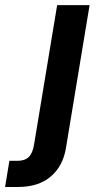

<svg xmlns="http://www.w3.org/2000/svg" viewBox="-130 -536 386 760"><path d="M96.2 -515.6H224.6L130.9 50.8Q119.1 121.6 70.8 162.8Q22.5 204.1 -58.1 204.1H-109.9L-92.8 100.6H-61Q-31.7 100.6 -16.1 85.4Q-0.5 70.3 4.9 35.6Z"/></svg>

Font: Inter Display Semi Bold
Style: Italic
Weight: 600
Italic angle: -9.39999°
Designer: Rasmus Andersson
Foundry: rsms
Version: Version 4.000;git-4fc901f